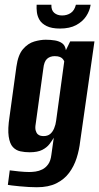

<svg xmlns="http://www.w3.org/2000/svg" viewBox="-20 -668 417 807"><path d="M135 119Q121 119 101 118Q81 117 62 115Q43 113 29.5 111.5Q16 110 13 109L21 48Q35 50 60 52.5Q85 55 103 55Q115 55 129.5 53Q144 51 158 44Q172 37 182.5 22.5Q193 8 196 -18L206 -89Q199 -77 188 -62.5Q177 -48 157.5 -38Q138 -28 104 -28Q84 -28 65.5 -32Q47 -36 34 -50Q21 -64 16.5 -94.5Q12 -125 20 -177L49 -388Q56 -438 77 -462Q98 -486 124 -493.5Q150 -501 172 -501Q193 -501 211 -498Q229 -495 241.5 -486Q254 -477 257 -457L275 -494H377L317 -74Q313 -38 302 -3.5Q291 31 270.5 58.5Q250 86 217 102.5Q184 119 135 119ZM163 -96Q180 -96 190.5 -104.5Q201 -113 207.5 -128.5Q214 -144 216 -161L250 -410Q248 -415 244 -420Q240 -425 232 -428.5Q224 -432 210 -432Q190 -432 177.5 -420.5Q165 -409 162 -379L130 -147Q127 -130 130 -119.5Q133 -109 138.5 -104Q144 -99 150.5 -97.5Q157 -96 163 -96ZM232 -548Q197 -548 176 -558.5Q155 -569 146 -584.5Q137 -600 135 -617Q133 -634 134 -648H196Q195 -625 208 -614Q221 -603 241 -603Q262 -603 277.5 -613.5Q293 -624 299 -648H361Q357 -622 342 -599.5Q327 -577 300 -562.5Q273 -548 232 -548Z"/></svg>

Font: Alumni Sans Thin
Style: Bold Italic
Weight: 700
Italic angle: -8°
Version: Version 1.016